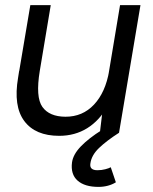

<svg xmlns="http://www.w3.org/2000/svg" viewBox="-20 -520 598 752"><path d="M382.2 -92 450.2 -500H530.2L446.2 0H371.2ZM236.2 -62.8Q303.3 -62.5 348.2 -110.3Q393.2 -158.2 407.7 -243.2L446.7 -239.8Q432.8 -160.3 401.2 -104Q369.5 -47.7 321.4 -17.8Q273.3 12 212 12Q118.3 12 75.1 -46Q31.8 -104 50.8 -215.7L55 -242.3H135.8Q118.8 -139.5 146 -101.3Q173.2 -63.2 236.2 -62.8ZM98.8 -500H178.8L135.8 -242.3L51.7 -220.7ZM262 116.5Q266.2 84.8 297 53Q327.8 21.2 379 -10.8L446.2 0Q397.8 31 368 59.5Q338.2 88 334 120.5Q329.8 146.7 361.7 146.7Q378 146.7 392.6 142.8Q407.2 139 413.8 135L433.8 194Q419.7 202.8 402.3 207.4Q385 212 365.8 212Q311.8 212 284 187.5Q256.2 163 262 116.5Z"/></svg>

Font: Oak Sans Light Italic
Style: Regular
Weight: 400
Italic angle: -9.5°
Foundry: Erik Kennedy, Walven
Version: Version 1.000;Glyphs 3.1.2 (3151)